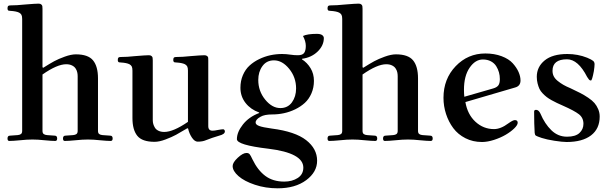

<svg xmlns="http://www.w3.org/2000/svg" viewBox="-20 -773 3364 1061"><path d="M21.5 -7.8Q21.5 -23.4 35.2 -23.4L77.1 -26.4Q88.9 -27.3 95.7 -32.2Q102.5 -37.1 102.5 -49.8V-668Q102.5 -683.6 98.6 -690.9Q94.7 -698.2 85.9 -703.1Q70.3 -710.9 38.1 -712.9Q31.2 -712.9 28.3 -713.9Q25.4 -714.8 23.4 -717.8Q21.5 -720.7 21.5 -726.6Q21.5 -736.3 24.9 -739.7Q28.3 -743.2 37.1 -743.2Q72.3 -743.2 117.2 -748Q175.8 -752.9 193.4 -752.9Q203.1 -752.9 208 -748.5Q212.9 -744.1 213.9 -739.3Q214.8 -734.4 214.8 -724.6V-401.4L218.8 -398.4Q255.9 -421.9 279.3 -434.6Q302.7 -447.3 337.9 -460Q373 -472.7 399.4 -472.7Q466.8 -472.7 494.1 -439.5Q521.5 -406.2 521.5 -339.8V-49.8Q521.5 -37.1 528.3 -32.2Q535.2 -27.3 546.9 -26.4L588.9 -23.4Q602.5 -23.4 602.5 -7.8Q602.5 5.9 591.8 5.9Q572.3 5.9 532.2 2Q496.1 -2 465.8 -2Q435.5 -2 398.4 2Q358.4 5.9 337.9 5.9Q328.1 5.9 328.1 -7.8Q328.1 -23.4 341.8 -23.4L383.8 -26.4Q395.5 -27.3 402.3 -32.2Q409.2 -37.1 409.2 -49.8V-352.5Q409.2 -363.3 406.7 -374Q404.3 -384.8 397.5 -395Q390.6 -405.3 377.4 -411.6Q364.3 -418 345.7 -418Q295.9 -418 214.8 -361.3V-49.8Q214.8 -37.1 221.7 -32.2Q228.5 -27.3 240.2 -26.4L282.2 -23.4Q295.9 -23.4 295.9 -7.8Q295.9 5.9 285.2 5.9Q265.6 5.9 225.6 2Q189.5 -2 159.2 -2Q128.9 -2 91.8 2Q51.8 5.9 31.2 5.9Q21.5 5.9 21.5 -7.8Z M630.9 -441.4Q630.9 -451.2 634.3 -454.6Q637.7 -458 646.5 -458Q681.6 -458 726.6 -462.9Q785.2 -467.8 802.7 -467.8Q812.5 -467.8 817.4 -463.4Q822.3 -459 823.2 -454.1Q824.2 -449.2 824.2 -439.5V-109.4Q824.2 -97.7 827.1 -87.4Q830.1 -77.1 836.4 -66.9Q842.8 -56.6 856 -50.3Q869.1 -43.9 887.7 -43.9Q937.5 -43.9 1018.6 -99.6V-382.8Q1018.6 -398.4 1014.6 -405.8Q1010.7 -413.1 1002 -418Q986.3 -425.8 954.1 -427.7Q947.3 -427.7 944.3 -428.7Q941.4 -429.7 939.5 -432.6Q937.5 -435.5 937.5 -441.4Q937.5 -451.2 940.9 -454.6Q944.3 -458 953.1 -458Q988.3 -458 1033.2 -462.9Q1091.8 -467.8 1109.4 -467.8Q1119.1 -467.8 1124.5 -463.4Q1129.9 -459 1130.4 -454.1Q1130.9 -449.2 1130.9 -439.5V-76.2Q1130.9 -50.8 1154.3 -50.8Q1166 -50.8 1183.6 -54.7Q1205.1 -58.6 1212.9 -58.6Q1217.8 -58.6 1220.2 -54.7Q1222.7 -50.8 1222.7 -46.9Q1222.7 -31.2 1191.4 -23.4Q1151.4 -11.7 1117.2 2Q1099.6 9.8 1072.3 9.8Q1055.7 9.8 1040.5 -12.7Q1025.4 -35.2 1019.5 -62.5L1015.6 -64.5Q976.6 -41 953.1 -28.3Q929.7 -15.6 895 -2.4Q860.4 10.7 834 10.7Q765.6 10.7 738.8 -22.5Q711.9 -55.7 711.9 -121.1V-382.8Q711.9 -398.4 708 -405.8Q704.1 -413.1 695.3 -418Q679.7 -425.8 647.5 -427.7Q640.6 -427.7 637.7 -428.7Q634.8 -429.7 632.8 -432.6Q630.9 -435.5 630.9 -441.4Z M1265.6 144.5Q1265.6 125 1293.9 98.6Q1322.3 72.3 1341.8 72.3Q1353.5 72.3 1359.4 79.1Q1365.2 85.9 1375 107.4Q1404.3 168 1446.3 199.2Q1488.3 230.5 1550.8 230.5Q1594.7 230.5 1625.5 210.4Q1656.2 190.4 1656.2 153.3Q1656.2 72.3 1462.9 48.8Q1289.1 28.3 1289.1 -3.9Q1289.1 -43 1322.3 -85Q1355.5 -127 1412.1 -148.4V-151.4Q1365.2 -168 1336.9 -204.1Q1308.6 -240.2 1308.6 -288.1Q1308.6 -326.2 1322.3 -357.9Q1335.9 -389.6 1358.9 -410.6Q1381.8 -431.6 1412.1 -446.3Q1442.4 -460.9 1474.1 -467.8Q1505.9 -474.6 1539.1 -474.6Q1561.5 -474.6 1586.9 -470.7Q1605.5 -467.8 1626 -467.8Q1651.4 -467.8 1660.6 -480.5Q1669.9 -493.2 1669.9 -519.5Q1669.9 -544.9 1654.3 -574.2Q1678.7 -585.9 1730.5 -585.9Q1751 -585.9 1760.3 -579.1Q1769.5 -572.3 1769.5 -562.5Q1769.5 -521.5 1735.4 -488.3Q1701.2 -455.1 1649.4 -448.2L1648.4 -445.3Q1677.7 -426.8 1696.3 -396Q1714.8 -365.2 1714.8 -326.2Q1714.8 -289.1 1701.2 -257.3Q1687.5 -225.6 1664.6 -204.6Q1641.6 -183.6 1611.3 -168.9Q1581.1 -154.3 1549.3 -147.5Q1517.6 -140.6 1484.4 -140.6Q1441.4 -140.6 1419.9 -127.9Q1392.6 -113.3 1392.6 -95.7Q1392.6 -84 1412.6 -76.7Q1432.6 -69.3 1482.4 -62.5Q1611.3 -45.9 1671.9 1.5Q1732.4 48.8 1732.4 115.2Q1732.4 177.7 1671.9 222.7Q1611.3 267.6 1514.6 267.6Q1447.3 267.6 1388.7 248Q1330.1 228.5 1297.9 200.2Q1265.6 171.9 1265.6 144.5ZM1407.2 -331.1Q1407.2 -269.5 1445.3 -222.7Q1483.4 -175.8 1529.3 -175.8Q1570.3 -175.8 1593.3 -207.5Q1616.2 -239.3 1616.2 -284.2Q1616.2 -345.7 1578.1 -392.6Q1540 -439.5 1494.1 -439.5Q1453.1 -439.5 1430.2 -407.7Q1407.2 -376 1407.2 -331.1Z M1790 -7.8Q1790 -23.4 1803.7 -23.4L1845.7 -26.4Q1857.4 -27.3 1864.3 -32.2Q1871.1 -37.1 1871.1 -49.8V-668Q1871.1 -683.6 1867.2 -690.9Q1863.3 -698.2 1854.5 -703.1Q1838.9 -710.9 1806.6 -712.9Q1799.8 -712.9 1796.9 -713.9Q1793.9 -714.8 1792 -717.8Q1790 -720.7 1790 -726.6Q1790 -736.3 1793.5 -739.7Q1796.9 -743.2 1805.7 -743.2Q1840.8 -743.2 1885.7 -748Q1944.3 -752.9 1961.9 -752.9Q1971.7 -752.9 1976.6 -748.5Q1981.4 -744.1 1982.4 -739.3Q1983.4 -734.4 1983.4 -724.6V-401.4L1987.3 -398.4Q2024.4 -421.9 2047.9 -434.6Q2071.3 -447.3 2106.4 -460Q2141.6 -472.7 2168 -472.7Q2235.4 -472.7 2262.7 -439.5Q2290 -406.2 2290 -339.8V-49.8Q2290 -37.1 2296.9 -32.2Q2303.7 -27.3 2315.4 -26.4L2357.4 -23.4Q2371.1 -23.4 2371.1 -7.8Q2371.1 5.9 2360.4 5.9Q2340.8 5.9 2300.8 2Q2264.6 -2 2234.4 -2Q2204.1 -2 2167 2Q2127 5.9 2106.4 5.9Q2096.7 5.9 2096.7 -7.8Q2096.7 -23.4 2110.4 -23.4L2152.3 -26.4Q2164.1 -27.3 2170.9 -32.2Q2177.7 -37.1 2177.7 -49.8V-352.5Q2177.7 -363.3 2175.3 -374Q2172.9 -384.8 2166 -395Q2159.2 -405.3 2146 -411.6Q2132.8 -418 2114.3 -418Q2064.5 -418 1983.4 -361.3V-49.8Q1983.4 -37.1 1990.2 -32.2Q1997.1 -27.3 2008.8 -26.4L2050.8 -23.4Q2064.5 -23.4 2064.5 -7.8Q2064.5 5.9 2053.7 5.9Q2034.2 5.9 1994.1 2Q1958 -2 1927.7 -2Q1897.5 -2 1860.4 2Q1820.3 5.9 1799.8 5.9Q1790 5.9 1790 -7.8Z M2430.7 -232.4Q2430.7 -336.9 2498 -407.2Q2565.4 -477.5 2662.1 -477.5Q2711.9 -477.5 2752 -462.4Q2792 -447.3 2813.5 -423.3Q2835 -399.4 2845.7 -375Q2856.4 -350.6 2856.4 -328.1Q2856.4 -296.9 2825.2 -289.1L2551.8 -209Q2563.5 -140.6 2607.4 -100.1Q2651.4 -59.6 2710 -59.6Q2747.1 -59.6 2790 -91.8Q2814.5 -109.4 2825.2 -109.4Q2840.8 -109.4 2840.8 -94.7Q2840.8 -82 2821.8 -63.5Q2802.7 -44.9 2774.4 -28.3Q2746.1 -11.7 2710 0Q2673.8 11.7 2643.6 11.7Q2592.8 11.7 2551.8 -9.3Q2510.7 -30.3 2484.9 -64.9Q2459 -99.6 2444.8 -143.1Q2430.7 -186.5 2430.7 -232.4ZM2543.9 -277.3Q2543.9 -254.9 2545.9 -238.3L2705.1 -284.2Q2725.6 -290 2733.9 -301.3Q2742.2 -312.5 2742.2 -335.9Q2742.2 -355.5 2737.3 -373Q2732.4 -390.6 2722.2 -407.2Q2711.9 -423.8 2692.9 -434.1Q2673.8 -444.3 2648.4 -444.3Q2606.4 -444.3 2575.2 -398.9Q2543.9 -353.5 2543.9 -277.3Z M2931.6 -156.2Q2931.6 -166 2942.4 -166Q2957 -166 2966.8 -144.5Q2990.2 -88.9 3026.9 -53.2Q3063.5 -17.6 3113.3 -17.6Q3160.2 -17.6 3182.1 -38.1Q3204.1 -58.6 3204.1 -88.9Q3204.1 -122.1 3179.2 -141.6Q3154.3 -161.1 3089.8 -189.5Q3070.3 -198.2 3057.6 -204.1Q3044.9 -210 3028.3 -219.2Q3011.7 -228.5 3001 -236.8Q2990.2 -245.1 2978.5 -257.3Q2966.8 -269.5 2960.9 -282.2Q2955.1 -294.9 2950.7 -312Q2946.3 -329.1 2946.3 -348.6Q2946.3 -403.3 2989.7 -439Q3033.2 -474.6 3115.2 -474.6Q3172.9 -474.6 3224.6 -454.1Q3250 -443.4 3257.8 -436.5Q3265.6 -429.7 3265.6 -418Q3265.6 -405.3 3261.7 -379.9Q3252 -328.1 3245.6 -328.1Q3239.3 -328.1 3234.9 -333Q3230.5 -337.9 3224.6 -347.7Q3174.8 -445.3 3113.3 -445.3Q3033.2 -445.3 3033.2 -381.8Q3033.2 -365.2 3040 -351.6Q3046.9 -337.9 3062 -325.7Q3077.1 -313.5 3093.3 -304.2Q3109.4 -294.9 3132.8 -285.2Q3166 -269.5 3187 -258.8Q3208 -248 3230.5 -232.9Q3252.9 -217.8 3265.1 -203.6Q3277.3 -189.5 3285.6 -169.9Q3293.9 -150.4 3293.9 -128.9Q3293.9 -61.5 3246.1 -24.9Q3198.2 11.7 3111.3 11.7Q3087.9 11.7 3043.9 4.9Q3000 -2 2973.6 -10.7Q2947.3 -19.5 2941.4 -23.4Q2935.5 -27.3 2934.6 -39.1Q2931.6 -85 2931.6 -156.2Z"/></svg>

Font: Monomakh Unicode TT
Style: Medium
Weight: 500
Designer: Alexey Kryukov, Aleksandr Andreev
Version: Version 1.1